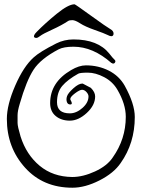

<svg xmlns="http://www.w3.org/2000/svg" viewBox="-20 -864 685 896"><path d="M499 -695Q493 -695 480.5 -701.5Q468 -708 422.5 -724Q377 -740 354 -755Q331 -770 317.5 -770Q304 -770 298 -766Q268 -746 224 -726Q180 -706 168 -696.5Q156 -687 149.5 -687Q143 -687 140 -690Q134 -698 151 -715Q190 -755 244.5 -799.5Q299 -844 328 -844Q331 -844 405 -790.5Q479 -737 494.5 -728.5Q510 -720 510 -707.5Q510 -695 499 -695ZM246 -387Q246 -335 306 -335Q336 -335 364.5 -360Q393 -385 393 -414Q393 -424 383.5 -434.5Q374 -445 363 -445Q352 -445 330 -428.5Q308 -412 308 -402Q308 -399 310 -396Q321 -377 308.5 -376.5Q296 -376 292 -388.5Q288 -401 293 -415.5Q298 -430 322.5 -452Q347 -474 364 -474Q365 -474 366 -474L404 -454Q424 -434 424 -414Q424 -373 385 -337Q346 -301 306 -301Q266 -301 240 -322.5Q214 -344 214 -383Q214 -480 312 -537Q349 -559 381 -559Q439 -559 487.5 -534.5Q536 -510 562 -464Q609 -379 609 -318Q609 -196 543 -103Q511 -56 444 -22Q377 12 318 12Q181 12 96.5 -82Q12 -176 12 -309Q12 -375 51 -464.5Q90 -554 137 -596Q165 -622 242 -661Q280 -680 323 -680Q437 -680 490 -614Q507 -592 513.5 -586.5Q520 -581 518 -575Q516 -569 511 -567.5Q506 -566 501 -570H500Q414 -646 323 -646Q278 -646 254 -634Q170 -590 136.5 -538.5Q103 -487 72 -379Q62 -346 62 -326Q62 -306 62 -290Q62 -274 76 -227Q103 -142 165 -90.5Q227 -39 317 -38Q367 -38 423.5 -64Q480 -90 506 -129Q567 -215 567 -319Q567 -378 528 -445Q506 -483 466 -504Q426 -525 390 -525Q354 -525 345 -520Q295 -492 270.5 -463Q246 -434 246 -387Z"/></svg>

Font: Ruge Boogie
Style: Regular
Weight: 400
Version: Version 1.003